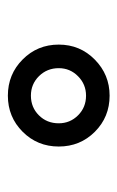

<svg xmlns="http://www.w3.org/2000/svg" viewBox="78 -878 308 505"><g transform="rotate(-90 232.5 -626.0)"><path d="M232.9 -492.2Q176.8 -492.2 137.9 -531Q99.1 -569.8 99.1 -626Q99.1 -682.1 137.9 -720.9Q176.8 -759.8 232.9 -759.8Q289.1 -759.8 328.1 -720.9Q367.2 -682.1 367.2 -626Q367.2 -569.8 327.6 -531Q288.1 -492.2 232.9 -492.2ZM232.9 -554.2Q262.7 -554.2 283.9 -575.2Q305.2 -596.2 305.2 -626Q305.2 -656.7 284.2 -678Q263.2 -699.2 232.9 -699.2Q202.1 -699.2 181.2 -678.2Q160.2 -657.2 160.2 -626Q160.2 -596.2 181.2 -575.2Q202.1 -554.2 232.9 -554.2Z"/></g></svg>

Font: Oakes Grotesk
Style: SemiBold Italic
Weight: 600
Designer: Samuel Oakes
Foundry: Samuel Oakes
Version: Version 1.0 | wf-rip DC20170320